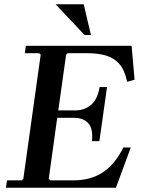

<svg xmlns="http://www.w3.org/2000/svg" viewBox="-20 -886 676 906"><path d="M562 -190H597L527 0H8L13 -35H83L90 -42L172 -628L165 -635H97L102 -670H601L615 -510L580 -500Q569 -553 545 -582Q521 -611 483 -623Q445 -635 392 -635H299L292 -628L255 -365H335Q378 -365 409 -390.5Q440 -416 450 -475H485L449 -220H414Q420 -279 396.5 -304.5Q373 -330 330 -330H250L210 -42L217 -35H328Q408 -35 465.5 -73Q523 -111 562 -190ZM242 -866H375L409 -721H379Z"/></svg>

Font: Brygada 1918 SemiBold
Style: Italic
Weight: 600
Italic angle: -8°
Designer: Mateusz Machalski | Borys Kosmynka | Przemek Hoffer
Foundry: NIEPODLEGLA 2018
Version: Version 3.006